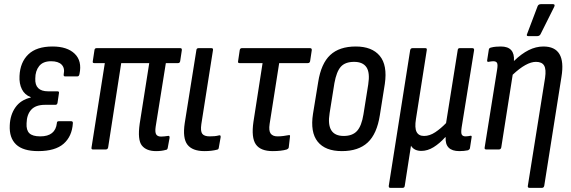

<svg xmlns="http://www.w3.org/2000/svg" viewBox="-20 -720 2753 925"><path d="M164 8Q91 8 57.5 -24Q24 -56 27 -116Q29 -167 54.5 -203Q80 -239 128 -250V-252Q99 -263 85.5 -290Q72 -317 74 -354Q77 -420 116.5 -458Q156 -496 233 -496Q304 -496 340 -461Q376 -426 363 -364Q361 -352 353 -352H293Q285 -352 287 -363Q293 -392 277 -408.5Q261 -425 226 -425Q187 -425 168.5 -401.5Q150 -378 150 -342Q147 -280 212 -280H257Q266 -280 264 -271L257 -224Q255 -215 247 -215H197Q152 -215 130.5 -191.5Q109 -168 108 -126Q106 -93 121.5 -78Q137 -63 174 -63Q247 -63 254 -127Q254 -136 263 -136H323Q332 -136 331 -126Q327 -63 286.5 -27.5Q246 8 164 8Z M732 8Q685 8 663.5 -19Q642 -46 653 -124L699 -416H564L501 -10Q499 0 490 0H427Q419 0 421 -10L485 -416H434Q425 -416 427 -425L435 -478Q436 -488 445 -488H849Q857 -488 856 -478L848 -425Q846 -416 838 -416H779L730 -110Q726 -83 732.5 -72.5Q739 -62 756 -62Q764 -62 772 -63Q780 -64 788 -65Q798 -68 797 -56L788 -7Q786 2 779 2Q759 8 732 8Z M965 8Q907 8 883 -23Q859 -54 870 -127L926 -478Q927 -488 936 -488H999Q1008 -488 1006 -478L950 -122Q945 -88 954.5 -75.5Q964 -63 990 -63Q1002 -63 1013.5 -64Q1025 -65 1036 -68Q1044 -70 1043 -59L1034 -8Q1033 0 1026 1Q1000 8 965 8Z M1294 8Q1235 8 1212.5 -24.5Q1190 -57 1201 -133L1245 -416H1134Q1125 -416 1127 -425L1135 -479Q1137 -488 1145 -488H1474Q1483 -488 1482 -478L1474 -425Q1472 -416 1463 -416H1325L1279 -123Q1274 -90 1284 -76.5Q1294 -63 1317 -63Q1332 -63 1346 -65Q1360 -67 1371 -69Q1379 -71 1377 -61L1371 -9Q1369 -3 1362 0Q1349 4 1331.5 6Q1314 8 1294 8Z M1627 8Q1547 8 1510.5 -37.5Q1474 -83 1488 -172L1513 -325Q1527 -414 1571 -455Q1615 -496 1694 -496Q1772 -496 1809.5 -451Q1847 -406 1834 -316L1810 -165Q1796 -75 1751.5 -33.5Q1707 8 1627 8ZM1636 -65Q1678 -65 1700 -89Q1722 -113 1731 -169L1754 -313Q1763 -370 1745.5 -396Q1728 -422 1686 -422Q1643 -422 1622 -398.5Q1601 -375 1591 -319L1568 -175Q1550 -65 1636 -65Z M1860 185Q1852 185 1853 175L1956 -478Q1958 -488 1967 -488H2030Q2038 -488 2036 -478L1984 -147Q1977 -104 1987 -84.5Q1997 -65 2023 -65Q2050 -65 2077 -83Q2104 -101 2129 -127L2185 -478Q2186 -488 2194 -488H2256Q2265 -488 2264 -478L2204 -106Q2200 -79 2205 -71Q2210 -63 2223 -63Q2229 -63 2235.5 -64Q2242 -65 2247 -66Q2254 -67 2252 -58L2244 -6Q2243 0 2235 4Q2225 6 2214.5 7Q2204 8 2193 8Q2123 8 2127 -59H2125Q2098 -29 2069 -11Q2040 7 2010 7Q1975 7 1960 -18L1930 175Q1929 185 1920 185Z M2322 0Q2313 0 2315 -10L2375 -385Q2379 -409 2374.5 -417Q2370 -425 2356 -425Q2351 -425 2345 -424Q2339 -423 2333 -422Q2326 -421 2327 -430L2335 -481Q2336 -489 2346 -491Q2357 -494 2369.5 -495Q2382 -496 2393 -496Q2461 -496 2456 -426Q2492 -461 2527 -478.5Q2562 -496 2598 -496Q2709 -496 2685 -350L2602 175Q2600 185 2591 185H2531Q2521 185 2523 175L2606 -345Q2612 -386 2601.5 -404Q2591 -422 2562 -422Q2516 -422 2450 -360L2395 -10Q2393 0 2384 0ZM2525 -546Q2514 -546 2520 -558L2570 -690Q2574 -700 2586 -700H2644Q2656 -700 2650 -687L2584 -555Q2579 -546 2568 -546Z"/></svg>

Font: Sofia Sans Condensed Medium
Style: Italic
Weight: 500
Italic angle: -9°
Designer: Botio Nikoltchev, Ani Petrova
Foundry: lettersoup
Version: Version 4.101; ttfautohint (v1.8.4.7-5d5b)